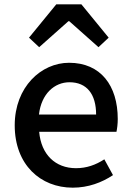

<svg xmlns="http://www.w3.org/2000/svg" viewBox="-20 -854 605 887"><path d="M316 13C388 13 451 -11 502 -45L462 -118C422 -92 380 -77 331 -77C236 -77 170 -140 161 -245H518C521 -259 524 -281 524 -304C524 -459 445 -564 299 -564C171 -564 48 -453 48 -275C48 -93 167 13 316 13ZM160 -325C171 -421 232 -474 301 -474C381 -474 424 -419 424 -325ZM114 -680 161 -636 296 -756H300L435 -636L482 -680L356 -834H240Z"/></svg>

Font: Noto Sans HK Medium
Style: Regular
Weight: 500
Designer: Ryoko NISHIZUKA 西塚涼子 (kana, bopomofo & ideographs); Paul D. Hunt (Latin, Greek & Cyrillic); Sandoll Communications 산돌커뮤니
Foundry: Adobe
Version: Version 2.002;hotconv 1.0.116;makeotfexe 2.5.65601